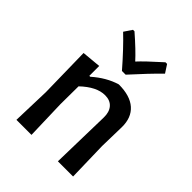

<svg xmlns="http://www.w3.org/2000/svg" viewBox="-199 -810 920 920"><g transform="rotate(45 260.5 -350.0)"><path d="M393 -700 419 -660Q366 -608 289 -523H264Q192 -606 135 -660L162 -700H172Q241 -640 277 -600Q305 -631 382 -700ZM170 -463V-396H176Q235 -448 299 -467Q376 -467 415.5 -432Q455 -397 454 -332L451 -202L456 0H353L360 -303Q361 -341 342.5 -362.5Q324 -384 289 -384Q232 -384 169 -324L168 -202L174 0H72L78 -193L73 -454Z"/></g></svg>

Font: Alegreya Sans Medium
Style: Regular
Weight: 500
Designer: Juan Pablo del Peral
Foundry: Huerta Tipografica
Version: Version 2.007